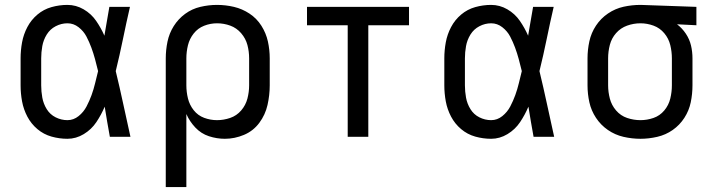

<svg xmlns="http://www.w3.org/2000/svg" viewBox="-20 -558 2920 783"><path d="M255 8Q290 8 321.5 -11Q353 -30 373 -60Q393 -90 407 -123Q417 -60 428 0H512Q497 -67 482.5 -134.5Q468 -202 452 -268Q468 -333 481.5 -399Q495 -465 510 -530H426Q416 -472 406 -414V-412Q392 -444 372 -473Q352 -502 321 -520Q290 -538 255 -538Q222 -538 190 -529Q158 -520 132.5 -498.5Q107 -477 91.5 -447.5Q76 -418 70 -385.5Q64 -353 64 -320V-210Q64 -177 70 -144.5Q76 -112 91.5 -82.5Q107 -53 132.5 -31.5Q158 -10 190 -1Q222 8 255 8ZM255 -68Q230 -68 207 -79.5Q184 -91 170.5 -113Q157 -135 152.5 -160Q148 -185 148 -210V-320Q148 -345 152.5 -370Q157 -395 170.5 -417Q184 -439 207 -451Q230 -463 255 -463Q280 -463 300.5 -447Q321 -431 332.5 -409Q344 -387 352.5 -364Q361 -341 367.5 -317Q374 -293 380 -268Q374 -244 368 -219Q362 -194 353.5 -170.5Q345 -147 333 -124Q321 -101 300.5 -84.5Q280 -68 255 -68Z M656 205H740V-93Q753 -63 776.5 -38Q800 -13 832 -2.5Q864 8 897 8Q937 8 975 -8Q1013 -24 1037.5 -57Q1062 -90 1071 -130Q1080 -170 1080 -210V-320Q1080 -355 1072.5 -389Q1065 -423 1046 -453Q1027 -483 997.5 -502.5Q968 -522 934 -530Q900 -538 865 -538Q831 -538 797 -530Q763 -522 735 -501.5Q707 -481 688.5 -451.5Q670 -422 663 -388Q656 -354 656 -320ZM865 -68Q838 -68 812.5 -77.5Q787 -87 770 -108.5Q753 -130 746.5 -156.5Q740 -183 740 -210V-320Q740 -347 746.5 -373.5Q753 -400 770 -421.5Q787 -443 812.5 -453Q838 -463 865 -463Q893 -463 919 -453.5Q945 -444 963.5 -422.5Q982 -401 989 -374.5Q996 -348 996 -320V-210Q996 -183 989 -156Q982 -129 963.5 -107.5Q945 -86 918.5 -77Q892 -68 865 -68Z M1398 0H1482V-455H1648V-530H1232V-455H1398Z M1983 8Q2018 8 2049.5 -11Q2081 -30 2101 -60Q2121 -90 2135 -123Q2145 -60 2156 0H2240Q2225 -67 2210.5 -134.5Q2196 -202 2180 -268Q2196 -333 2209.5 -399Q2223 -465 2238 -530H2154Q2144 -472 2134 -414V-412Q2120 -444 2100 -473Q2080 -502 2049 -520Q2018 -538 1983 -538Q1950 -538 1918 -529Q1886 -520 1860.5 -498.5Q1835 -477 1819.5 -447.5Q1804 -418 1798 -385.5Q1792 -353 1792 -320V-210Q1792 -177 1798 -144.5Q1804 -112 1819.5 -82.5Q1835 -53 1860.5 -31.5Q1886 -10 1918 -1Q1950 8 1983 8ZM1983 -68Q1958 -68 1935 -79.5Q1912 -91 1898.5 -113Q1885 -135 1880.5 -160Q1876 -185 1876 -210V-320Q1876 -345 1880.5 -370Q1885 -395 1898.5 -417Q1912 -439 1935 -451Q1958 -463 1983 -463Q2008 -463 2028.5 -447Q2049 -431 2060.5 -409Q2072 -387 2080.5 -364Q2089 -341 2095.5 -317Q2102 -293 2108 -268Q2102 -244 2096 -219Q2090 -194 2081.5 -170.5Q2073 -147 2061 -124Q2049 -101 2028.5 -84.5Q2008 -68 1983 -68Z M2592 8Q2626 8 2660.5 0Q2695 -8 2723.5 -28Q2752 -48 2771 -77.5Q2790 -107 2797 -141Q2804 -175 2804 -210V-320Q2804 -347 2798 -372.5Q2792 -398 2777 -420.5Q2762 -443 2741 -459L2820 -455V-530L2593 -538H2592Q2557 -538 2523 -530.5Q2489 -523 2459.5 -503Q2430 -483 2410.5 -453.5Q2391 -424 2383.5 -389.5Q2376 -355 2376 -320V-210Q2376 -175 2383.5 -141Q2391 -107 2410.5 -77.5Q2430 -48 2459 -28Q2488 -8 2522.5 0Q2557 8 2592 8ZM2592 -68Q2564 -68 2537.5 -77Q2511 -86 2492.5 -107.5Q2474 -129 2467 -156Q2460 -183 2460 -210V-320Q2460 -348 2467 -375Q2474 -402 2492.5 -423Q2511 -444 2537.5 -453.5Q2564 -463 2592 -463Q2619 -463 2645 -453.5Q2671 -444 2689 -422.5Q2707 -401 2713.5 -374Q2720 -347 2720 -320V-210Q2720 -183 2713.5 -156Q2707 -129 2689 -107.5Q2671 -86 2645 -77Q2619 -68 2592 -68Z"/></svg>

Font: Iosevka SS01 Extended
Style: Regular
Weight: 400
Width: 7
Monospace: yes
Designer: Belleve Invis
Foundry: Belleve Invis
Version: Version 3.4.7; ttfautohint (v1.8.3)